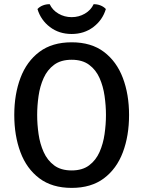

<svg xmlns="http://www.w3.org/2000/svg" viewBox="-20 -902 698 935"><path d="M49.5 -342Q49.5 -443 79.8 -523Q110 -603 172 -649.5Q234 -696 329 -696Q424.5 -696 486.2 -649.2Q548 -602.5 578.2 -522.5Q608.5 -442.5 608.5 -342Q608.5 -240.5 578.2 -160.2Q548 -80 486 -33.5Q424 13 329 13Q233.5 13 171.5 -33.8Q109.5 -80.5 79.5 -161Q49.5 -241.5 49.5 -342ZM161 -342Q161 -296.5 167.8 -249.2Q174.5 -202 192.5 -161.8Q210.5 -121.5 243.5 -96.8Q276.5 -72 329 -72Q381 -72 414 -96.8Q447 -121.5 464.8 -161.8Q482.5 -202 489.2 -249.2Q496 -296.5 496 -342Q496 -387.5 489.2 -434.8Q482.5 -482 464.8 -522Q447 -562 414 -586.5Q381 -611 329 -611Q276.5 -611 243.5 -586.5Q210.5 -562 192.5 -522Q174.5 -482 167.8 -434.8Q161 -387.5 161 -342ZM495.5 -858Q479.5 -804.5 434.8 -770.5Q390 -736.5 329 -736.5Q267.5 -736.5 223 -770.5Q178.5 -804.5 162.5 -858Q173 -869.5 189.2 -875.8Q205.5 -882 222 -881.5Q235.5 -852.5 264.8 -835.5Q294 -818.5 329 -818.5Q364 -818.5 393.2 -835.5Q422.5 -852.5 436 -881.5Q452.5 -882 468.8 -875.8Q485 -869.5 495.5 -858Z"/></svg>

Font: Signika SC
Style: Regular
Weight: 400
Designer: Anna Giedryś
Foundry: Anna Giedryś
Version: Version 2.000; ttfautohint (v1.8.3) -l 8 -r 50 -G 200 -x 9 -